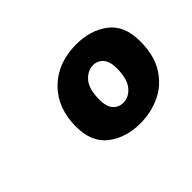

<svg xmlns="http://www.w3.org/2000/svg" viewBox="-72 -820 555 555"><g transform="rotate(-45 206.0 -542.5)"><path d="M240 -396Q182 -396 142 -426.5Q102 -457 102 -521Q102 -597 148.5 -643Q195 -689 271 -689Q329 -689 368.5 -659Q408 -629 408 -565Q408 -507 384.5 -469.5Q361 -432 323 -414Q285 -396 240 -396ZM248 -473Q271 -473 288 -493.5Q305 -514 305 -557Q305 -585 293 -598.5Q281 -612 263 -612Q240 -612 222.5 -592Q205 -572 205 -528Q205 -500 217 -486.5Q229 -473 248 -473Z"/></g></svg>

Font: Atkinson Hyperlegible
Style: Bold Italic
Weight: 700
Italic angle: -12°
Designer: Elliott Scott, Megan Eiswerth, Linus Boman, Theodore Petrosky
Foundry: Braille Institute
Version: Version 1.006; ttfautohint (v1.8.3)